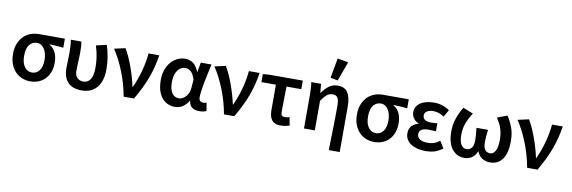

<svg xmlns="http://www.w3.org/2000/svg" viewBox="-62 -1306 5981 2009"><g transform="rotate(10 2928.5 -302.0)"><path d="M268 12Q221 12 180 -4.5Q139 -21 108 -53Q77 -85 59 -132Q41 -179 41 -240Q41 -304 60.5 -351.5Q80 -399 112 -430Q144 -461 186 -476Q228 -491 273 -491H548V-395Q507 -399 474 -401.5Q441 -404 401 -405V-401Q443 -378 465 -332Q487 -286 487 -223Q487 -168 470.5 -124.5Q454 -81 424.5 -50.5Q395 -20 355 -4Q315 12 268 12ZM269 -82Q318 -82 347.5 -122Q377 -162 377 -234Q377 -267 370 -296.5Q363 -326 349 -348.5Q335 -371 315 -384Q295 -397 270 -397Q221 -397 190 -359Q159 -321 159 -240Q159 -166 189.5 -124Q220 -82 269 -82Z M814 12Q714 12 665.5 -41.5Q617 -95 617 -190Q617 -230 619 -269.5Q621 -309 621 -348Q621 -377 619.5 -414Q618 -451 611 -491H723Q728 -465 729.5 -436Q731 -407 731 -373Q731 -355 730 -332Q729 -309 728 -283.5Q727 -258 726 -232Q725 -206 725 -182Q725 -129 751.5 -105.5Q778 -82 815 -82Q861 -82 888.5 -121.5Q916 -161 916 -247Q916 -299 908.5 -354.5Q901 -410 880 -478L992 -503Q1011 -441 1021.5 -378Q1032 -315 1032 -252Q1032 -125 974.5 -56.5Q917 12 814 12Z M1259 0Q1234 -137 1184.5 -260.5Q1135 -384 1073 -477L1190 -503Q1212 -467 1234 -418.5Q1256 -370 1274.5 -318Q1293 -266 1308 -214Q1323 -162 1332 -118H1336Q1377 -207 1403 -303Q1429 -399 1437 -491H1551Q1541 -426 1526 -366.5Q1511 -307 1489 -247.5Q1467 -188 1437.5 -127.5Q1408 -67 1369 0Z M1804 12Q1717 12 1664 -54Q1611 -120 1611 -240Q1611 -302 1629 -351Q1647 -400 1677 -433.5Q1707 -467 1746 -485Q1785 -503 1827 -503Q1871 -503 1909 -477.5Q1947 -452 1970 -390H1974L1992 -491H2106Q2096 -446 2085 -395.5Q2074 -345 2064.5 -296Q2055 -247 2049 -204Q2043 -161 2043 -130Q2043 -105 2057 -93.5Q2071 -82 2091 -82Q2105 -82 2124 -89L2139 -3Q2127 3 2108.5 7.5Q2090 12 2064 12Q2016 12 1987 -9Q1958 -30 1952 -78H1948Q1895 12 1804 12ZM1830 -83Q1850 -83 1869.5 -93Q1889 -103 1904 -120.5Q1919 -138 1929 -161.5Q1939 -185 1941 -212L1948 -300Q1930 -362 1902.5 -385Q1875 -408 1843 -408Q1822 -408 1801.5 -398Q1781 -388 1765 -367Q1749 -346 1739 -314.5Q1729 -283 1729 -241Q1729 -163 1756 -123Q1783 -83 1830 -83Z M2325 0Q2300 -137 2250.5 -260.5Q2201 -384 2139 -477L2256 -503Q2278 -467 2300 -418.5Q2322 -370 2340.5 -318Q2359 -266 2374 -214Q2389 -162 2398 -118H2402Q2443 -207 2469 -303Q2495 -399 2503 -491H2617Q2607 -426 2592 -366.5Q2577 -307 2555 -247.5Q2533 -188 2503.5 -127.5Q2474 -67 2435 0Z M2926 12Q2892 12 2869 2Q2846 -8 2832 -27Q2818 -46 2812 -73Q2806 -100 2806 -134V-400H2652V-486L2724 -491H3076V-400H2919Q2917 -326 2916 -256.5Q2915 -187 2915 -128Q2915 -102 2925 -92Q2935 -82 2954 -82Q2967 -82 2979.5 -84Q2992 -86 3006 -90L3022 -3Q3002 3 2978 7.5Q2954 12 2926 12Z M3470 178Q3471 119 3472.5 56Q3474 -7 3475.5 -68.5Q3477 -130 3477.5 -187.5Q3478 -245 3478 -293Q3478 -354 3462.5 -379Q3447 -404 3409 -404Q3376 -404 3349.5 -383.5Q3323 -363 3290 -314V0H3175V-348Q3175 -377 3173.5 -414Q3172 -451 3166 -491H3270L3278 -398H3282Q3317 -447 3355.5 -475Q3394 -503 3447 -503Q3522 -503 3554 -452.5Q3586 -402 3586 -308V178ZM3357 -571 3395 -782 3510 -762 3435 -556Z M3922 12Q3875 12 3834 -4.5Q3793 -21 3762 -53Q3731 -85 3713 -132Q3695 -179 3695 -240Q3695 -304 3714.5 -351.5Q3734 -399 3766 -430Q3798 -461 3840 -476Q3882 -491 3927 -491H4202V-395Q4161 -399 4128 -401.5Q4095 -404 4055 -405V-401Q4097 -378 4119 -332Q4141 -286 4141 -223Q4141 -168 4124.5 -124.5Q4108 -81 4078.5 -50.5Q4049 -20 4009 -4Q3969 12 3922 12ZM3923 -82Q3972 -82 4001.5 -122Q4031 -162 4031 -234Q4031 -267 4024 -296.5Q4017 -326 4003 -348.5Q3989 -371 3969 -384Q3949 -397 3924 -397Q3875 -397 3844 -359Q3813 -321 3813 -240Q3813 -166 3843.5 -124Q3874 -82 3923 -82Z M4468 12Q4421 12 4381 2Q4341 -8 4312 -27Q4283 -46 4266 -74Q4249 -102 4249 -138Q4249 -189 4276.5 -217.5Q4304 -246 4347 -257V-261Q4309 -274 4290 -304.5Q4271 -335 4271 -367Q4271 -402 4287.5 -428Q4304 -454 4331.5 -470.5Q4359 -487 4395 -495Q4431 -503 4471 -503Q4516 -503 4558 -489.5Q4600 -476 4635 -451L4592 -376Q4537 -414 4476 -414Q4436 -414 4410.5 -397.5Q4385 -381 4385 -352Q4385 -324 4406.5 -308Q4428 -292 4475 -292Q4490 -292 4506 -293Q4522 -294 4540 -296V-211Q4498 -214 4460 -214Q4362 -214 4362 -149Q4362 -115 4392 -96Q4422 -77 4479 -77Q4508 -77 4539 -86.5Q4570 -96 4602 -121L4648 -47Q4601 -12 4559 0Q4517 12 4468 12Z M4879 12Q4798 12 4748 -52Q4698 -116 4698 -241Q4698 -311 4721.5 -379.5Q4745 -448 4781 -503L4888 -460Q4849 -400 4828 -344Q4807 -288 4807 -219Q4807 -155 4827.5 -118.5Q4848 -82 4885 -82Q4918 -82 4939.5 -107Q4961 -132 4961 -189Q4961 -221 4958 -250Q4955 -279 4951 -320H5074Q5069 -279 5066.5 -250Q5064 -221 5064 -189Q5064 -128 5084.5 -105Q5105 -82 5137 -82Q5171 -82 5192.5 -120.5Q5214 -159 5214 -237Q5214 -271 5210 -299Q5206 -327 5198 -353.5Q5190 -380 5176.5 -406.5Q5163 -433 5144 -463L5249 -503Q5285 -447 5307.5 -386Q5330 -325 5330 -244Q5330 -118 5283.5 -53Q5237 12 5152 12Q5110 12 5072 -9Q5034 -30 5015 -79H5011Q4991 -30 4956.5 -9Q4922 12 4879 12Z M5546 0Q5521 -137 5471.5 -260.5Q5422 -384 5360 -477L5477 -503Q5499 -467 5521 -418.5Q5543 -370 5561.5 -318Q5580 -266 5595 -214Q5610 -162 5619 -118H5623Q5664 -207 5690 -303Q5716 -399 5724 -491H5838Q5828 -426 5813 -366.5Q5798 -307 5776 -247.5Q5754 -188 5724.5 -127.5Q5695 -67 5656 0Z"/></g></svg>

Font: Giro Sans Semibold
Style: Regular
Weight: 600
Designer: Paul D. Hunt
Foundry: Adobe Systems Incorporated
Version: Version 1.000;PS 1.0;hotconv 1.0.88;makeotf.lib2.5.647800